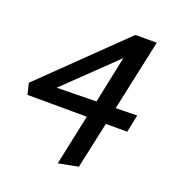

<svg xmlns="http://www.w3.org/2000/svg" viewBox="-123 -511 728 793"><g transform="rotate(20 241.5 -114.0)"><path d="M443 -31H349L305 173L218 190L265 -32L4 -33L-8 -82L338 -418H432L365 -106L459 -108ZM281 -105 324 -311 107 -102Z"/></g></svg>

Font: Ysabeau Semibold
Style: Italic
Weight: 600
Italic angle: -12°
Designer: Christian Thalmann (Catharsis Fonts)
Version: Version 0.003